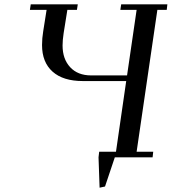

<svg xmlns="http://www.w3.org/2000/svg" viewBox="-20 -722 788 881"><path d="M117.2 -676.8 121.1 -702.1H336.9L333 -676.8H289.1L272 -569.8Q267.1 -537.6 267.1 -513.2Q267.1 -451.2 302 -413.6Q336.9 -376 397.9 -376H563L606.9 -676.8H532.2L536.1 -702.1H748L745.1 -676.8H702.1L606.9 -25.9H683.1L680.2 0H506.8L461.9 133.8L437 139.2L432.1 0L435.1 -25.9H512.2L559.1 -350.1H359.9Q269.5 -350.1 221.2 -393.3Q172.9 -436.5 172.9 -515.1Q172.9 -546.4 178.2 -578.1L193.8 -676.8Z"/></svg>

Font: Dehuti
Style: Bold-Italic
Weight: 700
Version: Version 1.2